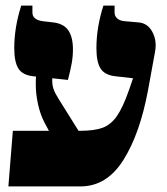

<svg xmlns="http://www.w3.org/2000/svg" viewBox="-20 -667 597 687"><path d="M537 -504Q537 -497 535 -483L510 -346Q481 -189 421.5 -94.5Q362 0 268 0H10L26 -199H155L139 -229Q125 -255 116.5 -292Q108 -329 108 -366Q108 -384 109 -393L100 -394Q61 -398 46 -421.5Q31 -445 31 -495Q31 -569 56 -647H96V-622Q96 -596 134 -591L169 -587Q207 -583 224 -559Q241 -535 241 -490Q241 -465 236.5 -440Q232 -415 223 -381L167 -387Q166 -364 171.5 -348.5Q177 -333 191 -311L261 -199H267Q318 -199 347.5 -210Q377 -221 398.5 -252Q420 -283 442 -346L456 -387L394 -394Q355 -398 340 -421.5Q325 -445 325 -495Q325 -569 350 -647H390V-622Q390 -609 400 -600.5Q410 -592 428 -591L474 -587Q504 -585 520.5 -560.5Q537 -536 537 -504Z"/></svg>

Font: Noto Serif Hebrew Black
Style: Regular
Weight: 900
Designer: Monotype Design Team
Foundry: Monotype Imaging Inc.
Version: Version 1.000